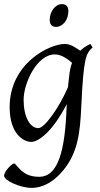

<svg xmlns="http://www.w3.org/2000/svg" viewBox="-22 -671 486 935"><path d="M93 -185C93 -265 157 -406 245 -406C279 -406 309 -382 329 -365C323 -350 318 -333 313 -285L309 -246C263 -141 194 -47 165 -47C124 -47 93 -102 93 -185ZM294 -457C218 -457 25 -362 25 -149C25 -16 95 20 130 20C165 20 233 -28 303 -164L301 -120C291 97 248 190 169 190C116 190 89 170 65 142L54 130C52 127 49 125 46 125C38 125 -2 162 -2 185C-2 209 78 244 132 244C189 244 239 211 274 172C358 81 368 -24 374 -156C385 -385 395 -410 429 -440L418 -457C392 -445 377 -432 369 -424C344 -440 322 -457 294 -457ZM280 -651C246 -651 220 -613 220 -574C220 -548 235 -540 251 -540C284 -540 311 -575 311 -616C311 -638 301 -651 280 -651Z"/></svg>

Font: Temporarium
Style: Italic
Weight: 400
Italic angle: -7°
Version: Version 1.1